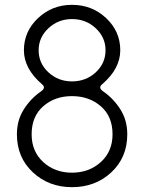

<svg xmlns="http://www.w3.org/2000/svg" viewBox="-20 -762 597 795"><path d="M278 13Q182 13 116 -48.5Q50 -110 50 -206Q50 -264 78.5 -309Q107 -354 149 -383Q162 -392 162 -400Q162 -407 153 -414Q79 -478 79 -554Q79 -632 137.5 -687Q196 -742 278 -742Q361 -742 419.5 -687Q478 -632 478 -554Q478 -478 404 -414Q395 -407 395 -400Q395 -392 408 -383Q450 -354 478.5 -309Q507 -264 507 -206Q507 -110 441 -48.5Q375 13 278 13ZM278 -425Q336 -425 376.5 -462.5Q417 -500 417 -554Q417 -607 376.5 -645Q336 -683 278 -683Q221 -683 180.5 -645Q140 -607 140 -554Q140 -500 180.5 -462.5Q221 -425 278 -425ZM278 -47Q349 -47 397.5 -91Q446 -135 446 -206Q446 -280 397.5 -322Q349 -364 278 -364Q207 -364 159 -322Q111 -280 111 -206Q111 -135 159 -91Q207 -47 278 -47Z"/></svg>

Font: Gardens CM
Style: Regular
Weight: 400
Designer: Created by: Aleksander Shevchuk, 2010. Modifed by: Daren Olsen, 2020.
Foundry: High-Logic / FontCreator v.13.0.0 build 2663 (64-bit)
Version: Version 3.003 Ukrainian, initial release